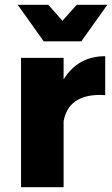

<svg xmlns="http://www.w3.org/2000/svg" viewBox="-20 -783 470 803"><path d="M320 -610H163L54 -763H182L241 -696L301 -763H429ZM246 0H68V-541H246V-451Q306 -548 420 -548V-385L399 -386Q266 -386 246 -276Z"/></svg>

Font: Argentum Novus
Style: Bold
Weight: 700
Designer: Julieta Ulanovsky (font) & Cristiano Sobral (main changes)
Foundry: Julieta Ulanovsky (font) & Cristiano Sobral (main changes)
Version: Version 3.00;November 27, 2020;FontCreator 13.0.0.2655 64-bi